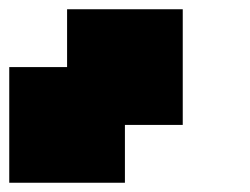

<svg xmlns="http://www.w3.org/2000/svg" viewBox="-20 -270 540 415"><path d="M375 -250V0H250V125H0V-125H125V-250Z"/></svg>

Font: Bytesized
Style: Regular
Weight: 400
Monospace: yes
Designer: baltdev
Version: Version 1.000